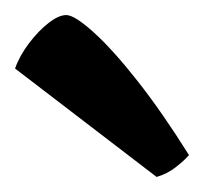

<svg xmlns="http://www.w3.org/2000/svg" viewBox="-20 -799 271 255"><path d="M188 -564 0 -708Q6 -725 18.5 -741.5Q31 -758 44.5 -768.5Q58 -779 68 -779Q79 -779 104.5 -756Q130 -733 163 -691Q196 -649 231 -593Q225 -586 213.5 -577Q202 -568 188 -564Z"/></svg>

Font: Texturina 72pt ExtraBold
Style: Regular
Weight: 800
Designer: Guillermo Torres Carreño
Foundry: Omnibus-Type
Version: Version 1.002; ttfautohint (v1.8.3)